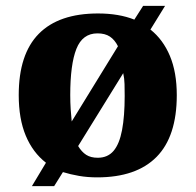

<svg xmlns="http://www.w3.org/2000/svg" viewBox="-20 -596 668 656"><path d="M137 -40Q92 -75 68 -132.5Q44 -190 44 -271Q44 -411 112.5 -480.5Q181 -550 315 -550Q386 -550 439 -529L469 -576H544L494 -495Q537 -461 560.5 -405Q584 -349 584 -271Q584 -130 515 -60Q446 10 312 10Q279 10 250 5Q221 0 195 -8L165 40H89ZM314 -57Q348 -57 368 -80.5Q388 -104 397 -151.5Q406 -199 406 -268Q406 -289 405.5 -308.5Q405 -328 401 -346L247 -97Q259 -77 274.5 -67Q290 -57 314 -57ZM383 -438Q372 -460 355.5 -471Q339 -482 313 -482Q262 -482 241 -429Q220 -376 220 -271Q220 -246 221.5 -223Q223 -200 225 -181Z"/></svg>

Font: Noto Serif Hebrew ExtraBold
Style: Regular
Weight: 800
Version: Version 2.003